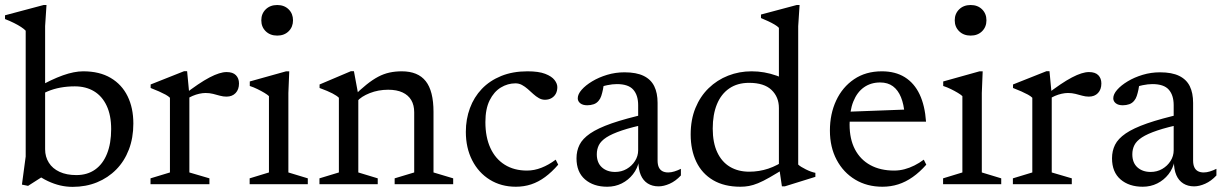

<svg xmlns="http://www.w3.org/2000/svg" viewBox="-26 -735 4873 766"><path d="M114.5 -43H163.5L86 6.5L61.5 1.5L76.5 -110.5V-612.5Q70 -619.5 58.2 -627.2Q46.5 -635 30 -643.2Q13.5 -651.5 -6 -659V-674L148 -715H159.5L154 -631V-139.5Q154 -109.5 168.8 -86Q183.5 -62.5 211.5 -49.5Q239.5 -36.5 278.5 -36.5Q322.5 -36.5 353.5 -58.5Q384.5 -80.5 401 -121.8Q417.5 -163 417.5 -220Q417.5 -275 399.5 -313.2Q381.5 -351.5 349 -371Q316.5 -390.5 272.5 -390.5Q242.5 -390.5 215.2 -385.5Q188 -380.5 164.2 -370.5Q140.5 -360.5 119.5 -345.5V-384Q149.5 -401.5 176 -414Q202.5 -426.5 225 -434.5Q247.5 -442.5 267.8 -446.5Q288 -450.5 306 -450.5Q371 -450.5 415.5 -424.2Q460 -398 483 -351.2Q506 -304.5 506 -242Q506 -185 488.2 -138.5Q470.5 -92 437.8 -58.8Q405 -25.5 360.8 -7.5Q316.5 10.5 264 10.5Q238.5 10.5 214 4.8Q189.5 -1 165 -12.5Q140.5 -24 114.5 -43Z M878 -447.5Q903 -447.5 915.2 -435Q927.5 -422.5 927.5 -402Q927.5 -378 914 -363.8Q900.5 -349.5 877.5 -349.5Q864.5 -349.5 851.2 -353.2Q838 -357 824 -360.5Q810 -364 794 -364Q782.5 -364 769 -361Q755.5 -358 742 -352.2Q728.5 -346.5 718 -338.5L706 -356Q738 -380.5 763.5 -397.8Q789 -415 810 -426Q831 -437 847.8 -442.2Q864.5 -447.5 878 -447.5ZM729.5 -356.5V-47L809.5 -23.5V0H574.5V-23.5L652 -47V-345Q645.5 -351.5 634.5 -357.5Q623.5 -363.5 608.5 -370.2Q593.5 -377 575 -384V-398L708.5 -451H720.5Z M1080 -593Q1052 -593 1034.2 -610.2Q1016.5 -627.5 1016.5 -654Q1016.5 -680.5 1034.2 -697.8Q1052 -715 1080 -715Q1108 -715 1125.5 -697.8Q1143 -680.5 1143 -654Q1143 -627.5 1125.5 -610.2Q1108 -593 1080 -593ZM1128 -450.5 1124.5 -364V-47L1202 -23.5V0H970V-23.5L1047 -47V-351.5Q1041.5 -357 1029 -364.5Q1016.5 -372 1001.2 -379.5Q986 -387 970.5 -392V-410L1115.5 -450.5Z M1403.5 -356.5V-47L1481 -23.5V0H1248.5V-23.5L1326 -47V-345Q1318 -353 1300.5 -362.2Q1283 -371.5 1249 -384V-398L1374 -451H1386ZM1548.5 -23.5 1626.5 -47V-287Q1626.5 -315.5 1614.8 -335.5Q1603 -355.5 1580 -366.2Q1557 -377 1522.5 -377Q1483.5 -377 1449.2 -363.5Q1415 -350 1399 -331L1381 -347.5Q1411 -377.5 1435.8 -397.2Q1460.5 -417 1482.8 -428.8Q1505 -440.5 1528 -445.5Q1551 -450.5 1577 -450.5Q1641.5 -450.5 1672.5 -411.2Q1703.5 -372 1703.5 -288.5V-47L1782 -23.5V0H1548.5Z M2078.5 -450.5Q2123 -450.5 2149 -440.5Q2175 -430.5 2186.2 -416Q2197.5 -401.5 2197.5 -387.5Q2197.5 -372.5 2191.5 -361.2Q2185.5 -350 2174.2 -343.5Q2163 -337 2148 -337Q2135.5 -337 2124 -343.5Q2112.5 -350 2101.5 -360Q2090.5 -370 2079.5 -379.8Q2068.5 -389.5 2056.5 -396Q2044.5 -402.5 2030.5 -402.5Q1999.5 -402.5 1972 -385.8Q1944.5 -369 1927.5 -334.8Q1910.5 -300.5 1910.5 -248Q1910.5 -188 1930.5 -144.5Q1950.5 -101 1987.8 -77.8Q2025 -54.5 2076.5 -54.5Q2105.5 -54.5 2134.2 -65.8Q2163 -77 2191 -98L2201 -78Q2175.5 -48.5 2148.8 -28.8Q2122 -9 2093.2 0.5Q2064.5 10 2032 10Q1973.5 10 1928.2 -18Q1883 -46 1857.8 -95.5Q1832.5 -145 1832.5 -209Q1832.5 -259.5 1848.8 -303.5Q1865 -347.5 1896.2 -380.2Q1927.5 -413 1973.5 -431.8Q2019.5 -450.5 2078.5 -450.5Z M2555.5 -281.5 2558 -241Q2495 -228 2455 -214.5Q2415 -201 2393.2 -186.8Q2371.5 -172.5 2363.2 -156Q2355 -139.5 2355 -119.5Q2355 -85.5 2375.5 -67.2Q2396 -49 2428 -49Q2453.5 -49 2474.2 -61Q2495 -73 2507.5 -92.8Q2520 -112.5 2520 -135.5V-315.5Q2520 -355 2500.5 -377.2Q2481 -399.5 2435 -399.5Q2417.5 -399.5 2396.8 -395.2Q2376 -391 2357 -382L2384.5 -407.5Q2382.5 -392 2379.5 -377.8Q2376.5 -363.5 2372.8 -352.2Q2369 -341 2363 -334Q2355 -323.5 2342.8 -319.2Q2330.5 -315 2317 -315Q2299 -315 2289 -323Q2279 -331 2279 -343Q2279 -359 2294.5 -376.8Q2310 -394.5 2336.5 -410.5Q2363 -426.5 2396.2 -436.5Q2429.5 -446.5 2465.5 -446.5Q2513 -446.5 2542 -432.2Q2571 -418 2584.2 -391Q2597.5 -364 2597.5 -324.5V-95Q2597.5 -78.5 2602.2 -68Q2607 -57.5 2616.5 -52.2Q2626 -47 2640 -47Q2651.5 -47 2664.5 -51Q2677.5 -55 2690.5 -61.5V-35Q2669.5 -12.5 2645.8 -2Q2622 8.5 2601.5 8.5Q2576.5 8.5 2558.2 -3Q2540 -14.5 2530.5 -36.5Q2521 -58.5 2521 -90L2524 -94Q2517.5 -63 2499.2 -39.8Q2481 -16.5 2454.5 -3.2Q2428 10 2396.5 10Q2342 10 2308 -19.2Q2274 -48.5 2274 -103.5Q2274 -133 2286 -157.2Q2298 -181.5 2328.5 -202.5Q2359 -223.5 2414.2 -242.8Q2469.5 -262 2555.5 -281.5Z M3081.5 -304Q3081.5 -348 3052 -376.2Q3022.5 -404.5 2962.5 -404.5Q2916 -404.5 2883.5 -382.2Q2851 -360 2834.2 -319Q2817.5 -278 2817.5 -222Q2817.5 -166 2835.5 -127.5Q2853.5 -89 2886.2 -69.5Q2919 -50 2963 -50Q3002.5 -50 3039.2 -62.2Q3076 -74.5 3111.5 -100V-67.5Q3072 -43 3045 -27.5Q3018 -12 2998.2 -4Q2978.5 4 2962 7Q2945.5 10 2928 10Q2863.5 10 2819 -16.2Q2774.5 -42.5 2752 -89.5Q2729.5 -136.5 2729.5 -198.5Q2729.5 -257.5 2748.5 -304Q2767.5 -350.5 2801.2 -383.2Q2835 -416 2879 -433.2Q2923 -450.5 2972.5 -450.5Q2998.5 -450.5 3022.8 -446.2Q3047 -442 3072.2 -433.2Q3097.5 -424.5 3126 -409.5L3081.5 -381.5V-624Q3075.5 -630.5 3064 -637.2Q3052.5 -644 3038.5 -650.5Q3024.5 -657 3010 -663V-677L3152.5 -715H3164L3158.5 -630.5V-78.5Q3163 -74 3171.2 -69Q3179.5 -64 3189.5 -59Q3199.5 -54 3209.2 -50.5Q3219 -47 3227 -45.5V-29.5L3105 8.5H3093.5L3081.5 -73.5Z M3492 -450.5Q3546 -450.5 3583.8 -427Q3621.5 -403.5 3642.8 -358.8Q3664 -314 3668.5 -249.5H3349L3349.5 -289L3616 -299L3583 -279.5Q3580 -319 3568.5 -347.2Q3557 -375.5 3536.5 -390.8Q3516 -406 3485.5 -406Q3448.5 -406 3421 -386.8Q3393.5 -367.5 3378.5 -330.2Q3363.5 -293 3363.5 -238Q3363.5 -180 3385 -139Q3406.5 -98 3446.5 -76.2Q3486.5 -54.5 3541 -54.5Q3562.5 -54.5 3582.5 -59.8Q3602.5 -65 3622 -74.8Q3641.5 -84.5 3659.5 -98L3669.5 -78Q3643.5 -48.5 3615.5 -28.8Q3587.5 -9 3557.5 0.5Q3527.5 10 3494.5 10Q3433 10 3385.8 -18.5Q3338.5 -47 3311.8 -97.5Q3285 -148 3285 -214Q3285 -280.5 3310 -334Q3335 -387.5 3381.5 -419Q3428 -450.5 3492 -450.5Z M3846.5 -593Q3818.5 -593 3800.8 -610.2Q3783 -627.5 3783 -654Q3783 -680.5 3800.8 -697.8Q3818.5 -715 3846.5 -715Q3874.5 -715 3892 -697.8Q3909.5 -680.5 3909.5 -654Q3909.5 -627.5 3892 -610.2Q3874.5 -593 3846.5 -593ZM3894.5 -450.5 3891 -364V-47L3968.5 -23.5V0H3736.5V-23.5L3813.5 -47V-351.5Q3808 -357 3795.5 -364.5Q3783 -372 3767.8 -379.5Q3752.5 -387 3737 -392V-410L3882 -450.5Z M4318.5 -447.5Q4343.5 -447.5 4355.8 -435Q4368 -422.5 4368 -402Q4368 -378 4354.5 -363.8Q4341 -349.5 4318 -349.5Q4305 -349.5 4291.8 -353.2Q4278.5 -357 4264.5 -360.5Q4250.5 -364 4234.5 -364Q4223 -364 4209.5 -361Q4196 -358 4182.5 -352.2Q4169 -346.5 4158.5 -338.5L4146.5 -356Q4178.5 -380.5 4204 -397.8Q4229.5 -415 4250.5 -426Q4271.5 -437 4288.2 -442.2Q4305 -447.5 4318.5 -447.5ZM4170 -356.5V-47L4250 -23.5V0H4015V-23.5L4092.5 -47V-345Q4086 -351.5 4075 -357.5Q4064 -363.5 4049 -370.2Q4034 -377 4015.5 -384V-398L4149 -451H4161Z M4692 -281.5 4694.5 -241Q4631.5 -228 4591.5 -214.5Q4551.5 -201 4529.8 -186.8Q4508 -172.5 4499.8 -156Q4491.5 -139.5 4491.5 -119.5Q4491.5 -85.5 4512 -67.2Q4532.5 -49 4564.5 -49Q4590 -49 4610.8 -61Q4631.5 -73 4644 -92.8Q4656.5 -112.5 4656.5 -135.5V-315.5Q4656.5 -355 4637 -377.2Q4617.5 -399.5 4571.5 -399.5Q4554 -399.5 4533.2 -395.2Q4512.5 -391 4493.5 -382L4521 -407.5Q4519 -392 4516 -377.8Q4513 -363.5 4509.2 -352.2Q4505.5 -341 4499.5 -334Q4491.5 -323.5 4479.2 -319.2Q4467 -315 4453.5 -315Q4435.5 -315 4425.5 -323Q4415.5 -331 4415.5 -343Q4415.5 -359 4431 -376.8Q4446.5 -394.5 4473 -410.5Q4499.5 -426.5 4532.8 -436.5Q4566 -446.5 4602 -446.5Q4649.5 -446.5 4678.5 -432.2Q4707.5 -418 4720.8 -391Q4734 -364 4734 -324.5V-95Q4734 -78.5 4738.8 -68Q4743.5 -57.5 4753 -52.2Q4762.5 -47 4776.5 -47Q4788 -47 4801 -51Q4814 -55 4827 -61.5V-35Q4806 -12.5 4782.2 -2Q4758.5 8.5 4738 8.5Q4713 8.5 4694.8 -3Q4676.5 -14.5 4667 -36.5Q4657.5 -58.5 4657.5 -90L4660.5 -94Q4654 -63 4635.8 -39.8Q4617.5 -16.5 4591 -3.2Q4564.5 10 4533 10Q4478.5 10 4444.5 -19.2Q4410.5 -48.5 4410.5 -103.5Q4410.5 -133 4422.5 -157.2Q4434.5 -181.5 4465 -202.5Q4495.5 -223.5 4550.8 -242.8Q4606 -262 4692 -281.5Z"/></svg>

Font: Newsreader 16pt 16pt
Style: Regular
Weight: 400
Version: Version 1.003